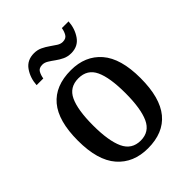

<svg xmlns="http://www.w3.org/2000/svg" viewBox="-213 -851 973 973"><g transform="rotate(-45 273.0 -365.0)"><path d="M272 10Q168 10 108 -59Q48 -128 48 -269Q48 -410 105.5 -478.5Q163 -547 275 -547Q378 -547 437.5 -478.5Q497 -410 497 -269Q497 -128 440 -59Q383 10 272 10ZM274 -44Q337 -44 363 -101.5Q389 -159 389 -269Q389 -380 363 -435.5Q337 -491 273 -491Q209 -491 183 -435.5Q157 -380 157 -269Q157 -159 183.5 -101.5Q210 -44 274 -44ZM338 -606Q313 -606 293 -615.5Q273 -625 256 -637.5Q239 -650 223.5 -659.5Q208 -669 193 -669Q168 -669 159 -652.5Q150 -636 147 -616H99Q102 -665 128 -702.5Q154 -740 204 -740Q228 -740 248 -730.5Q268 -721 285.5 -708.5Q303 -696 318 -686.5Q333 -677 348 -677Q372 -677 381.5 -693.5Q391 -710 394 -730H442Q439 -681 413 -643.5Q387 -606 338 -606Z"/></g></svg>

Font: Noto Serif Tamil SemiCondensed Medium
Style: Italic
Weight: 500
Width: 4
Italic angle: -12°
Designer: Indian Type Foundry, Tom Grace, and the Monotype Design Team
Foundry: Monotype Imaging Inc.
Version: Version 2.003; ttfautohint (v1.8.4.7-5d5b)